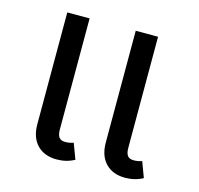

<svg xmlns="http://www.w3.org/2000/svg" viewBox="-89 -658 791 764"><g transform="rotate(15 307.0 -276.0)"><path d="M280 -6Q247 12 207 12Q156 12 126.5 -18.5Q97 -49 97 -104V-564H189V-106Q189 -85 196.5 -74.5Q204 -64 222 -64Q241 -64 256 -70ZM562 -6Q529 12 489 12Q438 12 408.5 -18.5Q379 -49 379 -104V-564H471V-106Q471 -85 478.5 -74.5Q486 -64 504 -64Q523 -64 538 -70Z"/></g></svg>

Font: FiraGO
Style: Regular
Weight: 400
Designer: bBox Type
Foundry: bBox Type GmbH
Version: Version 1.001;April 20, 2020;FontCreator 12.0.0.2555 64-bit